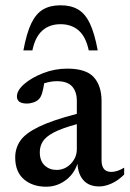

<svg xmlns="http://www.w3.org/2000/svg" viewBox="-20 -695 490 726"><path d="M355.5 10Q316.5 10 295.8 -13.2Q275 -36.5 273 -76Q259.5 -36 227 -12.5Q194.5 11 154.5 11Q103 11 70.2 -17.2Q37.5 -45.5 37.5 -99.5Q37.5 -134.5 56.5 -162.5Q75.5 -190.5 126 -215.2Q176.5 -240 270.5 -264.5V-314Q270.5 -348 252.8 -368Q235 -388 195 -388Q172.5 -388 147 -380Q144 -359 139.5 -343.8Q135 -328.5 128 -321Q120 -312.5 107.2 -308Q94.5 -303.5 81.5 -303.5Q44 -303.5 44 -330.5Q44 -353.5 72.2 -377.8Q100.5 -402 144 -418.8Q187.5 -435.5 234 -435.5Q305.5 -435.5 334.8 -403Q364 -370.5 364 -313V-88.5Q364 -45 401 -45Q423.5 -45 449.5 -61V-35Q427 -12.5 402 -1.2Q377 10 355.5 10ZM130.5 -119.5Q130.5 -86.5 148.8 -69.5Q167 -52.5 194 -52.5Q225.5 -52.5 248 -76Q270.5 -99.5 270.5 -131V-225.5Q213.5 -210 183.2 -194Q153 -178 141.8 -160Q130.5 -142 130.5 -119.5ZM209 -603.5Q167.5 -603.5 140.2 -579.5Q113 -555.5 102.5 -504.5H68.5Q80.5 -569.5 98.2 -606.5Q116 -643.5 142.8 -659.2Q169.5 -675 209 -675Q248.5 -675 275.2 -659.2Q302 -643.5 319.8 -606.5Q337.5 -569.5 349.5 -504.5H315.5Q305 -555.5 277.8 -579.5Q250.5 -603.5 209 -603.5Z"/></svg>

Font: Newsreader Text Medium
Style: Regular
Weight: 500
Designer: Hugues Gentile
Foundry: Production Type
Version: Version 1.001